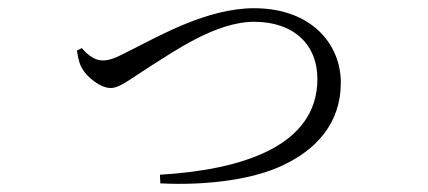

<svg xmlns="http://www.w3.org/2000/svg" viewBox="-20 -463 1040 467"><path d="M179 -346 167 -340C170 -324 172 -309 180 -296C192 -275 224 -249 249 -249C271 -249 291 -267 346 -302C402 -337 505 -410 598 -410C694 -410 752 -355 752 -271C752 -108 570 -50 369 -38L370 -17C488 -11 600 -28 668 -61C749 -99 809 -163 809 -262C809 -356 737 -443 598 -443C484 -443 368 -376 294 -339C256 -319 244 -316 229 -316C212 -316 194 -328 179 -346Z"/></svg>

Font: Noto Serif JP Light
Style: Regular
Weight: 300
Designer: Ryoko NISHIZUKA 西塚涼子 (kana & ideographs); Frank Grießhammer (Latin, Greek & Cyrillic); Wenlong ZHANG 张文龙 (bopomofo); San
Foundry: Adobe
Version: Version 2.001;hotconv 1.1.0;makeotfexe 2.6.0